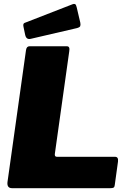

<svg xmlns="http://www.w3.org/2000/svg" viewBox="-20 -984 683 1004"><path d="M116 -722Q119 -742 134 -742H330Q347 -742 342 -715L267 -181Q264 -164 278 -164H582Q600 -164 597 -139L580 -16Q579 -6 574 -3Q569 0 557 0H43Q16 0 19 -31L116 -722ZM381 -946 400 -865Q402 -854 399.5 -847.5Q397 -841 382 -837L141 -781Q128 -778 121 -784Q114 -790 112 -800L103 -843Q99 -860 108 -864L360 -962Q367 -965 372.5 -962.5Q378 -960 381 -946Z"/></svg>

Font: Libre Franklin Black
Style: Italic
Weight: 900
Italic angle: -8°
Designer: Pablo Impallari, Rodrigo Fuenzalida, Nhung Nguyen
Foundry: Impallari Type
Version: Version 3.000